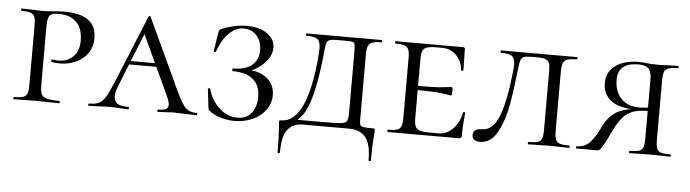

<svg xmlns="http://www.w3.org/2000/svg" viewBox="-43 -658 3541 986"><g transform="rotate(5 1727.5 -165.0)"><path d="M269 -12Q272 -12 272 -6Q272 0 269 0Q233 0 214 -1L140 -2L81 -1Q64 0 35 0Q33 0 33 -6Q33 -12 35 -12Q68 -12 83 -17Q98 -22 103.5 -36.5Q109 -51 109 -81V-387Q109 -417 103.5 -431Q98 -445 82.5 -450.5Q67 -456 35 -456Q33 -456 33 -462Q33 -468 35 -468L80 -467Q118 -465 139 -465Q156 -465 171.5 -466Q187 -467 198 -468Q230 -471 256 -471Q421 -471 421 -349Q421 -301 396.5 -268.5Q372 -236 334.5 -220Q297 -204 257 -204Q230 -204 213 -208Q210 -208 210 -213Q210 -221 216 -221Q231 -218 247 -218Q291 -218 321.5 -246.5Q352 -275 352 -329Q352 -392 319.5 -424.5Q287 -457 232 -457Q206 -457 194 -453Q182 -449 176 -434Q170 -419 170 -385V-85Q170 -53 177 -38.5Q184 -24 204.5 -18Q225 -12 269 -12Z M610 -248H792L799 -230H594ZM977 0Q959 0 919 -2Q879 -4 861 -4Q845 -4 819 -2Q793 0 779 0Q775 0 775 -6Q775 -12 779 -12Q806 -12 818.5 -18.5Q831 -25 831 -41Q831 -55 818 -84L666 -412L692 -434L567 -123Q551 -85 551 -60Q551 -34 569 -23Q587 -12 624 -12Q629 -12 629 -6Q629 0 624 0Q609 0 583 -2Q555 -4 531 -4Q506 -4 472 -2Q442 0 424 0Q419 0 419 -6Q419 -12 424 -12Q455 -12 473 -20.5Q491 -29 506.5 -54Q522 -79 544 -132L688 -483Q690 -487 694 -487Q698 -487 699 -483L860 -137Q886 -81 901.5 -56Q917 -31 933.5 -21.5Q950 -12 977 -12Q981 -12 981 -6Q981 0 977 0Z M1285 -122Q1285 -181 1248.5 -211.5Q1212 -242 1144 -242Q1140 -242 1140 -249Q1140 -256 1144 -256Q1208 -256 1241 -284Q1274 -312 1274 -361Q1274 -407 1248 -436Q1222 -465 1181 -465Q1140 -465 1105.5 -431.5Q1071 -398 1049 -335Q1049 -332 1044 -332Q1042 -332 1039.5 -333.5Q1037 -335 1037 -336L1052 -430Q1054 -442 1056 -445.5Q1058 -449 1067 -453Q1135 -480 1194 -480Q1262 -480 1301.5 -451.5Q1341 -423 1341 -380Q1341 -347 1319 -317Q1297 -287 1265 -268Q1233 -249 1206 -247L1220 -255Q1281 -255 1320 -222.5Q1359 -190 1359 -137Q1359 -95 1334 -60.5Q1309 -26 1266.5 -7Q1224 12 1174 12Q1139 12 1104.5 2Q1070 -8 1049 -24Q1040 -30 1038 -33.5Q1036 -37 1035 -47L1024 -140Q1024 -143 1029.5 -144Q1035 -145 1036 -142Q1052 -82 1094 -44Q1136 -6 1187 -6Q1236 -6 1260.5 -39Q1285 -72 1285 -122Z M1405 26Q1403 6 1403 0Q1403 -9 1404.5 -10.5Q1406 -12 1413 -12Q1548 -12 1576 -370Q1577 -380 1577 -396Q1577 -433 1562 -444.5Q1547 -456 1505 -456Q1502 -456 1502 -462Q1502 -468 1505 -468H1892Q1894 -468 1894 -462Q1894 -456 1892 -456Q1859 -456 1843.5 -450Q1828 -444 1822.5 -429.5Q1817 -415 1817 -385V-81V-49Q1817 -30 1821 -23Q1825 -16 1838 -14Q1851 -12 1886 -12Q1893 -12 1894.5 -10.5Q1896 -9 1896 0L1895 25Q1890 78 1890 152Q1890 157 1884 157Q1878 157 1878 152Q1878 68 1848.5 34Q1819 0 1765 0H1525Q1476 0 1448.5 34Q1421 68 1421 152Q1421 157 1415 157Q1409 157 1409 152Q1409 93 1407 63Q1405 33 1405 26ZM1463 -22H1625Q1695 -22 1719 -24.5Q1743 -27 1750 -38Q1757 -49 1757 -81V-387Q1757 -421 1755 -432Q1753 -443 1744 -445.5Q1735 -448 1708 -448H1666Q1637 -448 1625.5 -444Q1614 -440 1610 -429Q1606 -418 1603 -389Q1587 -212 1553.5 -114Q1520 -16 1449 2Z M1963 -12Q1996 -12 2011 -17Q2026 -22 2031.5 -36.5Q2037 -51 2037 -81V-387Q2037 -417 2031.5 -431Q2026 -445 2011 -450.5Q1996 -456 1963 -456Q1961 -456 1961 -462Q1961 -468 1963 -468H2311Q2321 -468 2321 -460L2322 -398Q2323 -379 2323 -350Q2323 -347 2317 -347Q2311 -347 2311 -350Q2307 -396 2277.5 -425.5Q2248 -455 2205 -455H2177Q2142 -455 2126 -449.5Q2110 -444 2104 -430Q2098 -416 2098 -386V-85Q2098 -56 2104 -41.5Q2110 -27 2126.5 -21.5Q2143 -16 2177 -16H2225Q2266 -16 2297.5 -48.5Q2329 -81 2340 -133Q2340 -136 2345.5 -136Q2351 -136 2351 -133Q2344 -61 2344 -15Q2344 -7 2341 -3.5Q2338 0 2329 0H1963Q1961 0 1961 -6Q1961 -12 1963 -12ZM2073 -228V-249Q2187 -249 2226.5 -254Q2266 -259 2271 -259Q2276 -259 2276 -238Q2276 -215 2271 -215Q2267 -215 2227.5 -221.5Q2188 -228 2073 -228Z M2603 -389Q2590 -272 2576 -193Q2562 -114 2529 -52.5Q2496 9 2439 9Q2399 9 2399 -23Q2399 -56 2443 -56Q2503 -56 2533 -138.5Q2563 -221 2578 -370Q2580 -392 2580 -399Q2580 -433 2564.5 -444.5Q2549 -456 2507 -456Q2505 -456 2505 -462Q2505 -468 2507 -468H2899Q2901 -468 2901 -462Q2901 -456 2899 -456Q2865 -456 2849.5 -450.5Q2834 -445 2828 -431Q2822 -417 2822 -387V-81Q2822 -51 2828 -36.5Q2834 -22 2849.5 -17Q2865 -12 2899 -12Q2901 -12 2901 -6Q2901 0 2899 0Q2870 0 2853 -1L2793 -2L2732 -1Q2716 0 2688 0Q2685 0 2685 -6Q2685 -12 2688 -12Q2721 -12 2736 -17Q2751 -22 2756.5 -36.5Q2762 -51 2762 -81V-385Q2762 -412 2757 -425Q2752 -438 2738 -443.5Q2724 -449 2695 -449H2669Q2640 -449 2628 -445Q2616 -441 2611 -429Q2606 -417 2603 -389Z M2936 -12Q2977 -12 3002 -37.5Q3027 -63 3051 -112Q3079 -175 3123.5 -201.5Q3168 -228 3236 -228L3243 -224Q3140 -224 3096 -256.5Q3052 -289 3052 -349Q3052 -405 3097 -438Q3142 -471 3218 -471Q3238 -471 3260 -468Q3269 -467 3282.5 -466Q3296 -465 3315 -465Q3338 -465 3374 -467L3420 -468Q3422 -468 3422 -462Q3422 -456 3420 -456Q3387 -456 3371 -450.5Q3355 -445 3349.5 -431Q3344 -417 3344 -387V-81Q3344 -51 3349.5 -36.5Q3355 -22 3370.5 -17Q3386 -12 3420 -12Q3422 -12 3422 -6Q3422 0 3420 0Q3391 0 3374 -1L3315 -2L3253 -1Q3237 0 3209 0Q3207 0 3207 -6Q3207 -12 3209 -12Q3243 -12 3258 -17Q3273 -22 3278.5 -36Q3284 -50 3284 -81V-385Q3284 -426 3268.5 -442Q3253 -458 3217 -458Q3111 -458 3111 -371Q3111 -311 3144.5 -274.5Q3178 -238 3241 -238Q3256 -238 3273.5 -240Q3291 -242 3301 -245L3299 -224Q3247 -225 3215 -215.5Q3183 -206 3158.5 -179.5Q3134 -153 3109 -100Q3088 -55 3076 -34Q3064 -13 3057.5 -6.5Q3051 0 3043 0H2936Q2934 0 2934 -6Q2934 -12 2936 -12Z"/></g></svg>

Font: Cormorant SC
Style: Regular
Weight: 400
Designer: Christian Thalmann (Catharsis Fonts)
Foundry: Catharsis Fonts
Version: Version 4.000